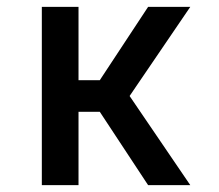

<svg xmlns="http://www.w3.org/2000/svg" viewBox="-20 -540 640 560"><path d="M535 0H412L271 -214H209V0H102V-520H209V-306H271L412 -520H535L358 -260Z"/></svg>

Font: Iosevka Semibold Extended
Style: Regular
Weight: 600
Width: 7
Monospace: yes
Designer: Belleve Invis
Foundry: Belleve Invis
Version: Version 32.5.0; ttfautohint (v1.8.4)